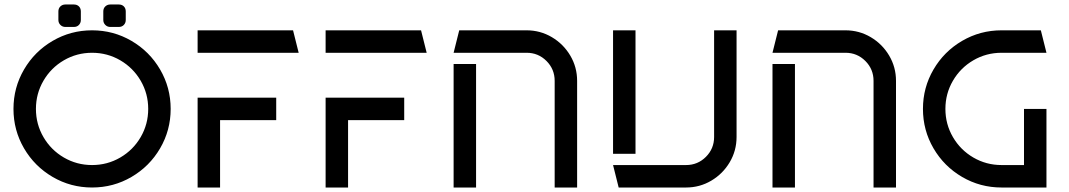

<svg xmlns="http://www.w3.org/2000/svg" viewBox="-20 -835 4760 855"><path d="M390 -700Q485 -700 565.5 -653Q646 -606 693 -525.5Q740 -445 740 -350Q740 -255 693 -174.5Q646 -94 565.5 -47Q485 0 390 0Q295 0 214.5 -47Q134 -94 87 -174.5Q40 -255 40 -350Q40 -445 87 -525.5Q134 -606 214.5 -653Q295 -700 390 -700ZM390 -100Q458 -100 515.5 -133.5Q573 -167 606.5 -224.5Q640 -282 640 -350Q640 -418 606.5 -475.5Q573 -533 515.5 -566.5Q458 -600 390 -600Q322 -600 264.5 -566.5Q207 -533 173.5 -475.5Q140 -418 140 -350Q140 -282 173.5 -224.5Q207 -167 264.5 -133.5Q322 -100 390 -100ZM240 -784Q240 -798 249 -806.5Q258 -815 271 -815H309Q323 -815 331.5 -806.5Q340 -798 340 -784V-746Q340 -733 331.5 -724Q323 -715 309 -715H271Q258 -715 249 -724Q240 -733 240 -746ZM440 -784Q440 -798 449 -806.5Q458 -815 471 -815H509Q523 -815 531.5 -806.5Q540 -798 540 -784V-746Q540 -733 531.5 -724Q523 -715 509 -715H471Q458 -715 449 -724Q440 -733 440 -746Z M1210 -400V-300H960V0H860V-400ZM860 -700H1285L1310 -600H860Z M1780 -400V-300H1530V0H1430V-400ZM1430 -700H1855L1880 -600H1430Z M2550 -475V0H2450V-475Q2450 -527 2413.5 -563.5Q2377 -600 2325 -600H2000L2025 -700H2325Q2386 -700 2437.5 -669.5Q2489 -639 2519.5 -587.5Q2550 -536 2550 -475ZM2000 -550H2100V0H2000Z M3160 -225V-700H3260V-225Q3260 -164 3229.5 -112.5Q3199 -61 3147.5 -30.5Q3096 0 3035 0H2735L2710 -100H3035Q3087 -100 3123.5 -136.5Q3160 -173 3160 -225ZM2710 -700H2810V-150H2710Z M3970 -475V0H3870V-475Q3870 -527 3833.5 -563.5Q3797 -600 3745 -600H3420L3445 -700H3745Q3806 -700 3857.5 -669.5Q3909 -639 3939.5 -587.5Q3970 -536 3970 -475ZM3420 -550H3520V0H3420Z M4090 -350Q4090 -445 4137 -525.5Q4184 -606 4264.5 -653Q4345 -700 4440 -700H4615L4640 -600H4440Q4372 -600 4314.5 -566.5Q4257 -533 4223.5 -475.5Q4190 -418 4190 -350Q4190 -282 4223.5 -224.5Q4257 -167 4314.5 -133.5Q4372 -100 4440 -100H4540V-350H4640V0H4440Q4345 0 4264.5 -47Q4184 -94 4137 -174.5Q4090 -255 4090 -350Z"/></svg>

Font: SB Skate blade
Style: Regular
Weight: 400
Designer: Valerio Brotto (Silverblur_type)
Version: Version 1.003